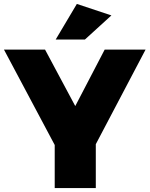

<svg xmlns="http://www.w3.org/2000/svg" viewBox="-28 -952 757 972"><path d="M536 -874 361 -932 254 -752H402ZM709 -701H502L353 -415L200 -701H-8L249 -218V0H457V-222Z"/></svg>

Font: Montserrat ExtraBold
Style: Regular
Weight: 800
Designer: Julieta Ulanovsky
Foundry: Julieta Ulanovsky
Version: Version 4.000